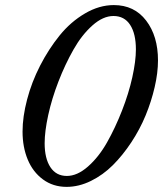

<svg xmlns="http://www.w3.org/2000/svg" viewBox="-20 -728 642 756"><path d="M428.2 -708Q508.8 -708 555.4 -647Q602.1 -585.9 602.1 -490.2Q602.1 -441.4 589.1 -385.3Q576.2 -329.1 553.5 -273.9Q530.8 -218.8 497.1 -167.7Q463.4 -116.7 424.6 -77.9Q385.7 -39.1 338.1 -15.6Q290.5 7.8 242.2 7.8Q189 7.8 149.2 -21.5Q109.4 -50.8 89.1 -99.9Q68.8 -148.9 68.8 -210Q68.8 -268.1 86.7 -336.2Q104.5 -404.3 137.9 -469.5Q171.4 -534.7 214.8 -588.4Q258.3 -642.1 314.5 -675Q370.6 -708 428.2 -708ZM426.8 -665Q385.7 -665 344 -627.9Q302.2 -590.8 269.3 -532.7Q236.3 -474.6 210.2 -407.2Q184.1 -339.8 169.9 -275.1Q155.8 -210.4 155.8 -164.1Q155.8 -104 178.5 -69.6Q201.2 -35.2 243.2 -35.2Q284.2 -35.2 326.4 -72.3Q368.7 -109.4 401.4 -167.2Q434.1 -225.1 460.4 -292.5Q486.8 -359.9 501 -423.8Q515.1 -487.8 515.1 -533.2Q515.1 -595.2 492.4 -630.1Q469.7 -665 426.8 -665Z"/></svg>

Font: Redaction
Style: Italic
Weight: 400
Designer: Jeremy Mickel / Forest Young
Foundry: MCKL
Version: Version 2.001;hotconv 1.0.113;makeotfexe 2.5.65598 DEVELOPME